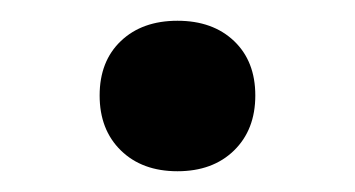

<svg xmlns="http://www.w3.org/2000/svg" viewBox="-20 -155 342 185"><path d="M96.5 -115.5Q117 -135 151 -135Q185 -135 205.5 -115.5Q226 -96 226 -63Q226 -30 205.5 -10Q185 10 151 10Q117 10 96.5 -10Q76 -30 76 -63Q76 -96 96.5 -115.5Z"/></svg>

Font: Elaine Sans Medium
Style: Regular
Weight: 500
Designer: Wei Huang
Foundry: Wei Huang
Version: Version 2.001;PS 002.001;hotconv 1.0.88;makeotf.lib2.5.64775